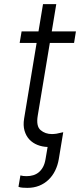

<svg xmlns="http://www.w3.org/2000/svg" viewBox="-20 -696 400 920"><path d="M77.8 144.5Q89.8 148.1 107.2 148.1Q124.3 148.1 139.2 143.6Q154.1 139.2 166 129.3Q177.9 119.3 186.3 103.9Q194.6 88.4 198.2 66.4L208.1 8.2Q182.5 7.5 159.6 -1.6Q136.7 -10.7 120.7 -27.7Q104.8 -44.7 97.5 -69.8Q90.2 -94.8 95.5 -127.5L155.5 -490.4H74.2L83.5 -545.5H164.4L186.1 -676.1H249.6L228 -545.5H343.8L334.9 -490.4H218.8L160.9 -142.4Q152.3 -90.9 174.7 -72.4Q196.7 -53.6 229 -53.6Q234.7 -53.6 240.1 -54.2Q245.4 -54.7 250.7 -55.4L283 -62.5L261.7 66.4Q256.7 96.2 244.3 121.4Q231.9 146.7 212.7 165.1Q193.5 183.6 168 193.9Q142.4 204.2 111.2 204.2Q99.1 204.2 87.9 203.3Q76.7 202.4 68.5 199.2Z"/></svg>

Font: Inter P Light
Style: Italic
Weight: 300
Italic angle: 9.39999°
Designer: Rasmus Andersson
Foundry: rsms
Version: Version 3.018;git-588b23468